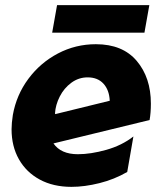

<svg xmlns="http://www.w3.org/2000/svg" viewBox="-20 -711 636 747"><path d="M283 -111Q217 -111 188 -153L562 -244Q567 -272 567 -308Q567 -409 512 -474Q457 -539 353 -539Q274 -539 205.5 -503Q137 -467 90.5 -404.5Q44 -342 30 -264Q25 -232 25 -208Q25 -142 53.5 -91.5Q82 -41 134.5 -12.5Q187 16 258 16Q309 16 367 1.5Q425 -13 475 -42L499 -180Q454 -145 393.5 -128Q333 -111 283 -111ZM321 -410Q360 -410 382.5 -385.5Q405 -361 407 -319L195 -267L194 -270Q196 -303 212.5 -335.5Q229 -368 257.5 -389Q286 -410 321 -410ZM561 -691H202L183 -584H542Z"/></svg>

Font: Geom ExtraBold
Style: Bold Italic
Weight: 800
Italic angle: -10°
Version: Version 1.102